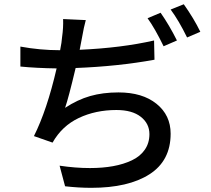

<svg xmlns="http://www.w3.org/2000/svg" viewBox="-20 -836 996 906"><path d="M707 -645 709 -554.2Q538.1 -522.9 336.9 -515.1Q303.2 -373 287.1 -327.1Q345.7 -365.7 405.5 -382.8Q465.3 -399.9 539.1 -399.9Q651.9 -399.9 718.5 -346.2Q785.2 -292.5 785.2 -205.1Q785.2 -77.6 685.5 -13.7Q585.9 50.3 410.6 50.3Q351.6 50.3 287.1 43L261.2 -54.2Q335.9 -43 404.3 -43Q464.4 -43 513.9 -52Q563.5 -61 602.5 -79.6Q641.6 -98.1 663.3 -129.6Q685.1 -161.1 685.1 -203.1Q685.1 -252.9 644.3 -284.9Q603.5 -316.9 529.3 -316.9Q431.2 -316.9 351.8 -279.3Q272.5 -241.7 228 -163.1L140.1 -193.8Q201.7 -316.4 247.1 -513.2Q151.4 -514.6 76.2 -522V-616.2Q168.5 -599.1 262.2 -599.1H263.7Q271.5 -638.2 272.9 -660.6Q279.3 -705.1 277.8 -746.1L384.8 -741.2Q376 -710.4 366.2 -654.3L356 -601.1Q553.2 -609.9 707 -645ZM676.3 -750 737.8 -775.9Q778.8 -717.3 814.9 -645L752 -617.7Q710.4 -703.1 676.3 -750ZM785.2 -791 847.2 -815.9Q895 -748.5 925.3 -686L862.8 -659.2Q822.8 -740.7 785.2 -791Z"/></svg>

Font: Karasuma Gothic
Style: Regular
Weight: 500
Designer: Rasmus Andersson / Ryoko Nishizuka
Foundry: Genbu
Version: Version 1.00